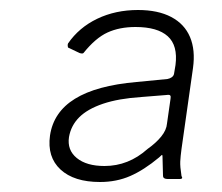

<svg xmlns="http://www.w3.org/2000/svg" viewBox="-20 -769 445 384"><path d="M256 -749Q296 -749 322.5 -735Q349 -721 360 -695Q371 -669 366 -633L343 -471Q341 -456 340.5 -446Q340 -436 343 -417Q345 -414 344 -412.5Q343 -411 340 -411H315Q311 -411 308.5 -412.5Q306 -414 306 -418L305 -456Q305 -460 303.5 -459Q302 -458 298 -454Q268 -429 240.5 -417Q213 -405 180 -405Q128 -405 101 -430Q74 -455 80 -498Q87 -545 130 -571.5Q173 -598 253 -605L315 -611Q320 -612 323.5 -614.5Q327 -617 328 -621L331 -639Q336 -678 315.5 -696.5Q295 -715 251 -715Q219 -715 195 -704Q171 -693 147 -663Q146 -662 144 -662Q142 -662 139 -663L116 -674Q116 -675 115.5 -677Q115 -679 116 -682Q138 -714 174.5 -731.5Q211 -749 256 -749ZM118 -495Q114 -469 133.5 -453Q153 -437 189 -437Q213 -437 234.5 -445.5Q256 -454 275 -471Q292 -483 302.5 -496Q313 -509 314 -522L321 -571Q322 -576 320.5 -578Q319 -580 313 -579L263 -575Q217 -572 186 -561.5Q155 -551 138.5 -534.5Q122 -518 118 -495Z"/></svg>

Font: Libre Franklin Thin
Style: Italic
Weight: 100
Italic angle: -8°
Designer: Pablo Impallari, Rodrigo Fuenzalida, Nhung Nguyen
Foundry: Impallari Type
Version: Version 3.000